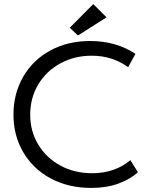

<svg xmlns="http://www.w3.org/2000/svg" viewBox="-20 -911 713 941"><path d="M46 -349Q46 -452 93.5 -534.5Q141 -617 226.5 -663.5Q312 -710 422 -710Q549 -710 644 -647L608 -582Q530 -638 430 -638Q345 -638 276 -600.5Q207 -563 167.5 -497Q128 -431 128 -349Q128 -268 167.5 -202.5Q207 -137 276 -99.5Q345 -62 432 -62Q542 -62 619 -126L656 -67Q619 -33 561 -11.5Q503 10 427 10Q316 10 229.5 -36Q143 -82 94.5 -164Q46 -246 46 -349ZM322 -775 437 -891 502 -826 362 -737Z"/></svg>

Font: Tilda Sans
Style: Regular
Weight: 400
Designer: ParaType Ltd
Foundry: ParaType Ltd
Version: Version 1.002W